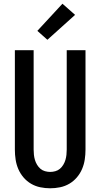

<svg xmlns="http://www.w3.org/2000/svg" viewBox="-20 -1005 540 1033"><path d="M250 8Q223 8 196.5 2.5Q170 -3 147 -16.5Q124 -30 106.5 -50.5Q89 -71 78.5 -95.5Q68 -120 64 -146.5Q60 -173 60 -200V-735H161V-200Q161 -186 162.5 -172Q164 -158 168 -144.5Q172 -131 179.5 -118.5Q187 -106 197.5 -97Q208 -88 222 -84Q236 -80 250 -80Q264 -80 278 -84Q292 -88 302.5 -97Q313 -106 320.5 -118.5Q328 -131 332 -144.5Q336 -158 337.5 -172Q339 -186 339 -200V-735H440V-200Q440 -173 436 -146.5Q432 -120 421.5 -95.5Q411 -71 393.5 -50.5Q376 -30 353 -16.5Q330 -3 303.5 2.5Q277 8 250 8ZM235 -791 181 -839 316 -985 384 -925Z"/></svg>

Font: Zed Mono Semibold
Style: Regular
Weight: 600
Monospace: yes
Designer: Belleve Invis
Foundry: Belleve Invis
Version: Version 1.0.0; ttfautohint (v1.8.4)